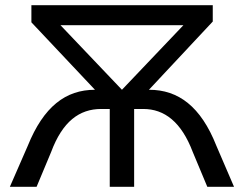

<svg xmlns="http://www.w3.org/2000/svg" viewBox="-20 -720 940 740"><path d="M87 -158 18 0H121L177 -134C221 -252 286 -300 370 -300H403V0H497V-300H532C614 -300 679 -250 723 -134L779 0H882L814 -158C754 -310 667 -374 555 -374H554L800 -637V-700H101V-634L346 -374C233 -374 148 -309 87 -158ZM450 -374 213 -623H687Z"/></svg>

Font: Chess Sans Medium
Style: Regular
Weight: 500
Designer: Wolf Bōese
Foundry: Wolf Bōese
Version: Version 7.223;Glyphs 3.3 (3306)